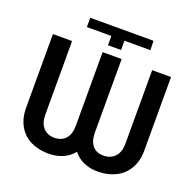

<svg xmlns="http://www.w3.org/2000/svg" viewBox="-149 -1029 1212 1195"><g transform="rotate(20 457.0 -432.0)"><path d="M249 -812.5V-874H668L669.9 -812.5H498V-751H411.1V-812.5ZM520.5 -699.2V-212.9Q520.5 -155.8 546.4 -125.7Q572.3 -95.7 618.2 -95.7Q665.5 -95.7 694.1 -126Q722.7 -156.2 722.7 -212.9V-699.2H847.7V-212.9Q847.7 -141.6 818.1 -91.6Q788.6 -41.5 736.6 -15.9Q684.6 9.8 618.2 9.8Q566.9 9.8 525.6 -8.5Q484.4 -26.9 457 -62.5Q429.2 -26.9 386.7 -8.5Q344.2 9.8 293 9.8Q226.1 9.8 174.8 -15.6Q123.5 -41 94.5 -91.3Q65.4 -141.6 65.4 -212.9V-699.2H192.4V-212.9Q192.4 -156.2 219.7 -126Q247.1 -95.7 293 -95.7Q341.3 -95.7 367.9 -125.7Q394.5 -155.8 394.5 -212.9V-699.2Z"/></g></svg>

Font: Pretendard Std SemiBold
Style: Regular
Weight: 600
Designer: Base glyphs from Inter by Rasmus Andersson; Hangeul glyphs from Noto Sans CJK(Source Han Sans) by Jang Soo-young and Kan
Foundry: Kil Hyung-jin
Version: Version 1.309